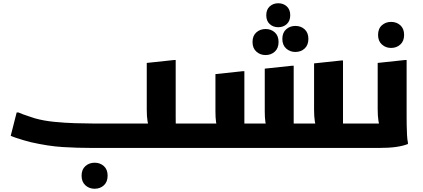

<svg xmlns="http://www.w3.org/2000/svg" viewBox="-20 -900 2573 1168"><path d="M766.8 0V-148.7H1184.7V-20L1164.7 0ZM81.4 -215.8H92.2Q103.2 -210.8 122.9 -203.5Q142.5 -196.1 162.2 -190.1Q181.8 -184.1 192.8 -180.1Q245.8 -165.1 310.3 -158.8Q374.8 -152.4 436.3 -150.6Q497.8 -148.7 540.8 -148.7H952.4L893.9 -122.1Q882.2 -134 877.5 -162.7Q872.8 -191.3 872.8 -232.8V-517.2L1038 -534.8H1048.8V-186Q1048.8 -166 1049.3 -136.5Q1049.8 -107 1051.3 -78.5Q1052.8 -50 1056.8 -32L1054 -24Q1024 -12 975.9 -6Q927.8 0 864.8 0H540.8Q450.8 0 362.2 -5.4Q273.5 -10.7 164.5 -35.7Q145.5 -40.7 122.6 -47.3Q99.7 -53.8 79 -60.9Q58.2 -67.9 45.2 -73.9ZM476.3 168.7Q476.3 131 499.5 110.4Q522.7 89.8 555.8 89.8Q589 89.8 611.9 110.4Q634.7 131 634.7 168.7Q634.7 206.3 612 227.3Q589.2 248.2 555.5 248.2Q522.7 248.2 499.5 227.3Q476.3 206.3 476.3 168.7Z M1165 0V-128.7L1185 -148.7H1368.1L1309.3 -120.9Q1297.9 -132.2 1294.2 -158.2Q1290.6 -184.1 1290.6 -222V-449.2L1455.8 -466.8H1466.6V-75.6L1395 -148.7H1668.1L1609.3 -120.9Q1597.9 -133.4 1594.3 -159.4Q1590.6 -185.3 1590.6 -222V-482.4L1755.8 -500H1766.6V-75.6L1695 -148.7H1969.6L1911.1 -122.1Q1899.1 -135.2 1894.9 -163.7Q1890.6 -192.2 1890.6 -232.8V-514.4L2055.8 -532H2066.6V-75.6L1995 -148.7H2185.2V-20L2179.2 0ZM1672.7 -734.4Q1641.7 -734.4 1620.7 -753.6Q1599.8 -772.8 1599.8 -807.3Q1599.8 -841.8 1620.7 -861Q1641.7 -880.2 1672.7 -880.2Q1703.8 -880.2 1724.7 -861Q1745.6 -841.8 1745.6 -807.3Q1745.6 -772.8 1724.7 -753.6Q1703.8 -734.4 1672.7 -734.4ZM1776.8 -583.9Q1744 -583.9 1720.8 -604.9Q1697.6 -625.8 1697.6 -663.5Q1697.6 -701.1 1720.8 -721.7Q1744 -742.3 1777.2 -742.3Q1810.3 -742.3 1833.2 -721.7Q1856 -701.1 1856 -663.5Q1856 -625.8 1833.3 -604.9Q1810.5 -583.9 1776.8 -583.9ZM1595.4 -565.1Q1562.6 -565.1 1539.4 -586.1Q1516.2 -607 1516.2 -644.7Q1516.2 -682.3 1539.4 -702.9Q1562.6 -723.5 1595.8 -723.5Q1628.9 -723.5 1651.8 -702.9Q1674.6 -682.3 1674.6 -644.7Q1674.6 -607 1651.9 -586.1Q1629.1 -565.1 1595.4 -565.1Z M2152 0V-128.7L2172 -148.7H2357.2L2298.7 -122.1Q2287 -134 2282.3 -164.1Q2277.6 -194.1 2277.6 -235.6V-517.2L2442.8 -534.8H2453.6V-186Q2453.6 -166 2454.1 -136.5Q2454.6 -107 2456.1 -78.5Q2457.6 -50 2461.6 -32V-24Q2431.6 -12 2388.9 -6Q2346.2 0 2283.2 0ZM2359.1 -608.4Q2326.3 -608.4 2303.1 -629.4Q2279.9 -650.3 2279.9 -687.6Q2279.9 -725.6 2303.1 -746.2Q2326.3 -766.8 2359.1 -766.8Q2392.6 -766.8 2415.5 -746.2Q2438.3 -725.6 2438.3 -687.6Q2438.3 -650.3 2415.5 -629.4Q2392.6 -608.4 2359.1 -608.4Z"/></svg>

Font: Kufam
Style: Italic
Weight: 400
Italic angle: -11°
Designer: Artur Schmal
Foundry: Original Type
Version: Version 1.301; ttfautohint (v1.8.3)